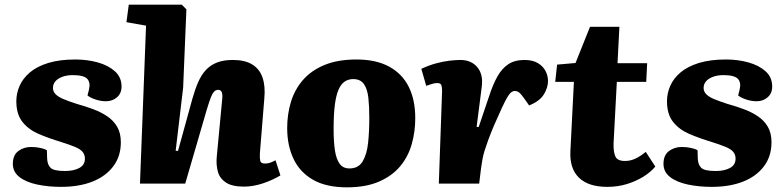

<svg xmlns="http://www.w3.org/2000/svg" viewBox="-20 -787 3361 823"><path d="M259 -54Q296 -54 320 -67Q344 -80 344 -107Q344 -124 334 -136Q324 -148 301 -157.5Q278 -167 240 -179Q190 -194 146.5 -212.5Q103 -231 76.5 -264Q50 -297 50 -353Q50 -387 64 -419Q78 -451 108 -476.5Q138 -502 186.5 -517Q235 -532 303 -532Q354 -532 399 -519.5Q444 -507 472.5 -481.5Q501 -456 501 -416Q501 -387 481.5 -370Q462 -353 434 -353Q411 -353 388 -361Q365 -369 355 -378L361 -401Q369 -433 354 -449Q339 -465 292 -465Q266 -465 246.5 -457.5Q227 -450 217 -438Q207 -426 207 -410Q207 -395 218 -383.5Q229 -372 251.5 -362.5Q274 -353 308 -342Q344 -332 378 -319.5Q412 -307 439 -289Q466 -271 482 -244Q498 -217 498 -177Q498 -117 465.5 -74Q433 -31 376 -8.5Q319 14 241 14Q187 14 139.5 4Q92 -6 63.5 -28Q35 -50 35 -85Q35 -122 58.5 -139.5Q82 -157 113 -157Q134 -157 152.5 -153Q171 -149 181 -143L182 -108Q183 -81 197 -67.5Q211 -54 259 -54Z M1182 -35Q1167 -26 1147.5 -17Q1128 -8 1107 -1Q1086 6 1065 9.5Q1044 13 1026 13Q975 13 948.5 -4.5Q922 -22 914 -51Q906 -80 909 -114L932 -357Q935 -382 930.5 -392Q926 -402 915 -402Q905 -402 897.5 -394Q890 -386 883 -367.5Q876 -349 866 -316L774 0H580L606 -677L522 -692L532 -767H759L779 -747L765 -411L733 -141L743 -140L805 -365Q816 -404 829.5 -435Q843 -466 862.5 -487Q882 -508 910 -519Q938 -530 978 -530Q1030 -530 1061.5 -510.5Q1093 -491 1105.5 -454Q1118 -417 1113 -365L1094 -130Q1093 -109 1095.5 -97.5Q1098 -86 1116 -86Q1129 -86 1139.5 -90Q1150 -94 1161 -100Z M1467 16Q1379 16 1322.5 -16Q1266 -48 1238.5 -105.5Q1211 -163 1211 -238Q1211 -297 1227 -350Q1243 -403 1278.5 -444Q1314 -485 1371 -508.5Q1428 -532 1508 -532Q1592 -532 1648 -501.5Q1704 -471 1732 -415Q1760 -359 1760 -280Q1760 -223 1745 -169.5Q1730 -116 1695.5 -74.5Q1661 -33 1604.5 -8.5Q1548 16 1467 16ZM1478 -65Q1517 -65 1535 -96Q1553 -127 1558 -176Q1563 -225 1563 -281Q1563 -330 1559 -367.5Q1555 -405 1540 -426.5Q1525 -448 1494 -448Q1473 -448 1457 -437Q1441 -426 1430.5 -401Q1420 -376 1415 -335Q1410 -294 1410 -233Q1410 -181 1415.5 -143.5Q1421 -106 1435.5 -85.5Q1450 -65 1478 -65Z M1875 -397Q1875 -409 1872.5 -420Q1870 -431 1854 -431Q1844 -431 1832.5 -427.5Q1821 -424 1807 -419L1786 -492Q1818 -507 1849.5 -515.5Q1881 -524 1908 -527Q1935 -530 1953 -530Q2000 -530 2026 -499Q2052 -468 2045 -415L2023 -243H2032L2077 -376Q2093 -425 2112 -459Q2131 -493 2158.5 -511.5Q2186 -530 2228 -530Q2263 -530 2285.5 -516.5Q2308 -503 2318.5 -482.5Q2329 -462 2329 -440Q2329 -411 2311 -382Q2293 -353 2248 -335L2227 -365Q2215 -382 2206.5 -389.5Q2198 -397 2186 -397Q2179 -397 2171.5 -391.5Q2164 -386 2154.5 -370Q2145 -354 2131.5 -325Q2118 -296 2097 -248Q2082 -212 2072.5 -186Q2063 -160 2057 -140.5Q2051 -121 2048 -103.5Q2045 -86 2042 -66L2034 0H1861Z M2368 -510 2447 -517 2509 -672H2635L2627 -516H2754L2750 -436H2624L2610 -172Q2609 -137 2617.5 -117Q2626 -97 2659 -97Q2682 -97 2703.5 -107Q2725 -117 2748 -136L2789 -73Q2769 -49 2737.5 -29.5Q2706 -10 2667 2Q2628 14 2583 14Q2502 14 2461.5 -25.5Q2421 -65 2425 -140L2440 -436H2360Z M3048 -54Q3085 -54 3109 -67Q3133 -80 3133 -107Q3133 -124 3123 -136Q3113 -148 3090 -157.5Q3067 -167 3029 -179Q2979 -194 2935.5 -212.5Q2892 -231 2865.5 -264Q2839 -297 2839 -353Q2839 -387 2853 -419Q2867 -451 2897 -476.5Q2927 -502 2975.5 -517Q3024 -532 3092 -532Q3143 -532 3188 -519.5Q3233 -507 3261.5 -481.5Q3290 -456 3290 -416Q3290 -387 3270.5 -370Q3251 -353 3223 -353Q3200 -353 3177 -361Q3154 -369 3144 -378L3150 -401Q3158 -433 3143 -449Q3128 -465 3081 -465Q3055 -465 3035.5 -457.5Q3016 -450 3006 -438Q2996 -426 2996 -410Q2996 -395 3007 -383.5Q3018 -372 3040.5 -362.5Q3063 -353 3097 -342Q3133 -332 3167 -319.5Q3201 -307 3228 -289Q3255 -271 3271 -244Q3287 -217 3287 -177Q3287 -117 3254.5 -74Q3222 -31 3165 -8.5Q3108 14 3030 14Q2976 14 2928.5 4Q2881 -6 2852.5 -28Q2824 -50 2824 -85Q2824 -122 2847.5 -139.5Q2871 -157 2902 -157Q2923 -157 2941.5 -153Q2960 -149 2970 -143L2971 -108Q2972 -81 2986 -67.5Q3000 -54 3048 -54Z"/></svg>

Font: Literata 18pt ExtraBold
Style: Italic
Weight: 800
Italic angle: -2°
Designer: Latin by Veronika Burian and Jose Scaglione. Greek by Irene Vlachou. Cyrillic by Vera Evstafieva
Foundry: TypeTogether
Version: Version 3.103;gftools[0.9.29]